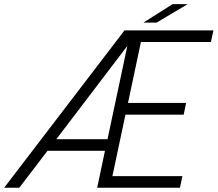

<svg xmlns="http://www.w3.org/2000/svg" viewBox="-68 -880 1021 900"><path d="M-48.5 0 515.5 -737.5H932.5L920.5 -683H592.5L532 -397.5H804.5L793 -342.5H520L459 -54.5H787L775.5 0H387.5L424 -173H154.5L22.5 0ZM196 -227.5H436L529 -665ZM604 -774 741 -860.5H811.5L666 -774Z"/></svg>

Font: Epilogue Light
Style: Italic
Weight: 300
Italic angle: -12°
Designer: Tyler Finck
Foundry: Etcetera Type Co
Version: Version 2.111; ttfautohint (v1.8.3)